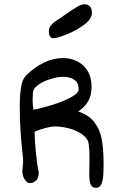

<svg xmlns="http://www.w3.org/2000/svg" viewBox="-20 -857 558 906"><path d="M121.1 6.8Q106.9 6.8 96.2 -10.7Q85.4 -28.3 85.4 -49.3Q85.4 -56.2 87.4 -72.8Q89.4 -88.4 89.4 -95.2Q89.4 -107.4 85.4 -141.1Q80.1 -190.9 76.7 -241.9Q73.2 -293 73.2 -356.4Q73.2 -403.8 78.9 -442.6Q84.5 -481.4 101.6 -499.5Q186.5 -583 278.3 -583Q313 -583 343.5 -568.1Q374 -553.2 393.1 -522.5Q412.1 -491.7 412.1 -446.3Q412.1 -405.3 394.5 -377Q377 -348.6 349.1 -331.1Q399.4 -314 425.5 -280Q451.7 -246.1 460.2 -199.5Q468.8 -152.8 468.8 -84.5Q468.8 -46.9 466.8 -24.2Q464.8 -1.5 457.3 13.9Q449.7 29.3 433.1 29.3Q414.6 29.3 408 13.9Q401.4 -1.5 401.4 -29.3V-41.5Q401.4 -64.9 401.9 -77.1L402.3 -115.7Q402.3 -137.2 401.1 -152.8Q399.9 -168.5 396.5 -189Q384.8 -213.9 357.9 -229.7Q331.1 -245.6 298.6 -252.9Q266.1 -260.3 235.8 -260.3Q222.2 -260.3 191.7 -252.2Q161.1 -244.1 143.1 -234.9Q144 -190.9 149.7 -133.8Q155.3 -76.7 163.1 -43Q163.1 -20 151.6 -6.6Q140.1 6.8 121.1 6.8ZM137.7 -338.9Q177.7 -346.7 228.3 -362.5Q278.8 -378.4 314.9 -397.9Q351.1 -417.5 351.1 -435.1Q351.1 -467.3 330.1 -481Q309.1 -494.6 279.3 -494.6Q252.9 -494.6 219 -484.4Q185.1 -474.1 160.4 -456.5Q135.7 -439 135.3 -418L134.8 -402.8Q133.8 -393.1 133.8 -387.7Q133.8 -362.3 137.7 -338.9ZM243.7 -758.3Q266.6 -772.5 289.6 -789.1Q323.7 -813 344.2 -825Q364.7 -836.9 378.4 -836.9Q394.5 -836.9 404.1 -827.1Q413.6 -817.4 413.6 -795.9Q413.6 -767.6 377 -740.2Q340.3 -712.9 294.2 -694.6Q248 -676.3 230 -676.3Q230 -675.3 224.6 -678Q219.2 -680.7 214.8 -687.7Q210.4 -694.8 210.4 -708.5Q210.4 -724.6 219.5 -736.3Q228.5 -748 243.7 -758.3Z"/></svg>

Font: Dekko
Style: Regular
Weight: 400
Designer: Multiple
Foundry: Sorkin Type
Version: Version 2.001